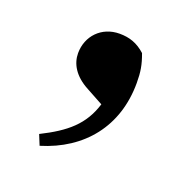

<svg xmlns="http://www.w3.org/2000/svg" viewBox="-71 -216 478 473"><g transform="rotate(20 167.5 20.5)"><path d="M77 184C183 152 249 71 249 -43C249 -72 246 -90 236 -117C215 -136 194 -143 168 -143C121 -143 88 -108 88 -63C88 -36 103 -8 141 12L185 36C167 94 130 125 66 157Z"/></g></svg>

Font: Noto Serif CJK TC
Style: Bold
Weight: 700
Designer: Ryoko NISHIZUKA 西塚涼子 (kana & ideographs); Frank Grießhammer (Latin, Greek & Cyrillic); Wenlong ZHANG 张文龙 (bopomofo); San
Foundry: Adobe
Version: Version 2.001;hotconv 1.1.0;makeotfexe 2.6.0